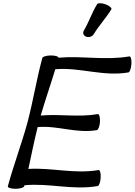

<svg xmlns="http://www.w3.org/2000/svg" viewBox="-20 -1162 840 1198"><path d="M565 -949C597 -1002 642 -1050 675 -1104C679 -1112 663 -1126 639 -1135C614 -1144 590 -1144 586 -1136C553 -1082 535 -1025 503 -971C494 -956 501 -939 518 -933C536 -927 556 -934 565 -949ZM244 -800C208 -667 187 -533 152 -400C116 -267 65 -133 29 0C27 9 48 16 76 16C104 16 129 9 131 0C131 -2 132 -4 133 -6C288 -21 430 26 589 -1C598 -2 607 -26 608 -54C610 -81 604 -102 595 -101C443 -75 306 -117 157 -108C176 -195 193 -282 215 -369C342 -380 454 -328 584 -350C593 -351 602 -375 604 -403C605 -430 599 -452 590 -450C468 -429 354 -452 234 -441C262 -537 296 -634 325 -730C482 -743 621 -683 781 -710C790 -711 798 -735 800 -763C802 -790 796 -812 787 -810C635 -784 494 -815 345 -802C347 -809 326 -816 298 -816C270 -816 246 -809 244 -800Z"/></svg>

Font: Nupuram Medium Oblique
Style: Regular
Weight: 500
Designer: Santhosh Thottingal (santhosh.thottingal@gmail.com)
Foundry: SMC
Version: Version 1.000